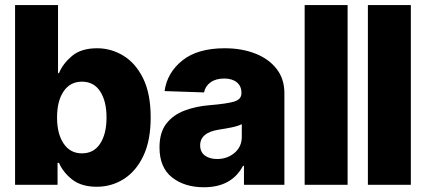

<svg xmlns="http://www.w3.org/2000/svg" viewBox="-20 -748 1724 777"><path d="M371.6 7.8Q309.6 7.8 272.2 -21.5Q234.9 -50.8 218.8 -88.9H212.9V0H41V-727.5H214.8V-452.1H218.8Q233.9 -489.7 271 -521.2Q308.1 -552.7 373 -552.7Q429.7 -552.7 479.2 -522.7Q528.8 -492.7 559.3 -430.7Q589.8 -368.7 589.8 -272.5Q589.8 -179.7 560.3 -117.4Q530.8 -55.2 481.2 -23.7Q431.6 7.8 371.6 7.8ZM311.5 -127.4Q359.9 -127.4 385.5 -167Q411.1 -206.5 411.1 -272.5Q411.1 -338.4 385.5 -377.9Q359.9 -417.5 311.5 -417.5Q264.2 -417.5 237.5 -378.4Q210.9 -339.4 210.9 -272.5Q210.9 -206.5 237.5 -167Q264.2 -127.4 311.5 -127.4Z M805.2 9.8Q726.6 9.8 676 -30.3Q625.5 -70.3 625.5 -151.4Q625.5 -211.9 653.1 -247.6Q680.7 -283.2 726.8 -300.5Q772.9 -317.9 828.1 -322.3Q897.9 -328.1 927.5 -336.9Q957 -345.7 957 -370.6V-373Q957 -399.9 938.2 -415Q919.4 -430.2 887.7 -430.2Q853.5 -430.2 832.3 -415Q811 -399.9 805.7 -374L646 -379.4Q656.2 -453.6 717.8 -503.2Q779.3 -552.7 889.6 -552.7Q958.5 -552.7 1013.2 -531.2Q1067.9 -509.8 1099.4 -469.2Q1130.9 -428.7 1130.9 -371.1V0H967.3V-76.7H963.4Q917.5 9.8 805.2 9.8ZM858.4 -104.5Q899.9 -104.5 929.2 -129.4Q958.5 -154.3 958.5 -194.3V-245.6Q943.8 -237.8 917.2 -232.4Q890.6 -227.1 867.2 -223.6Q790 -211.9 790 -159.7Q790 -132.8 809.1 -118.7Q828.1 -104.5 858.4 -104.5Z M1386.7 -727.5V0H1212.9V-727.5Z M1642.6 -727.5V0H1468.8V-727.5Z"/></svg>

Font: Inter Tight ExtraBold
Style: Regular
Weight: 800
Designer: Rasmus Andersson
Foundry: rsms
Version: Version 3.004; ttfautohint (v1.8.4.7-5d5b)